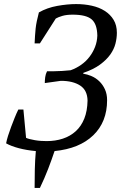

<svg xmlns="http://www.w3.org/2000/svg" viewBox="-20 -732 600 943"><path d="M150 191Q150 145 151 100Q152 55 156 10Q111 6 73 -4Q35 -14 10 -28Q13 -44 19.5 -65Q26 -86 34.5 -108.5Q43 -131 52 -153.5Q61 -176 70 -194H95L108 -55Q114 -52 125.5 -49Q137 -46 151.5 -43.5Q166 -41 181 -40Q196 -39 209 -39Q252 -39 288.5 -51Q325 -63 352 -87.5Q379 -112 394 -149.5Q409 -187 410 -238Q409 -289 373.5 -312Q338 -335 279 -335L200 -324Q200 -338 202 -353Q204 -368 211 -382H243Q260 -382 285 -383.5Q310 -385 327 -387Q355 -397 379 -414Q403 -431 420 -453.5Q437 -476 447 -502Q457 -528 458 -557Q457 -614 430 -637Q403 -660 337 -660Q307 -660 286.5 -654Q266 -648 254 -641L176 -519H150Q151 -538 152 -556Q153 -574 155 -592Q157 -610 161 -629Q165 -648 171 -671Q211 -694 261 -703Q311 -712 354 -712Q394 -712 430.5 -704Q467 -696 494.5 -678.5Q522 -661 538 -634.5Q554 -608 554 -571Q554 -545 547 -517.5Q540 -490 521.5 -464Q503 -438 471 -414.5Q439 -391 389 -374V-370Q409 -367 430 -358Q451 -349 468 -332.5Q485 -316 495.5 -293Q506 -270 506 -240Q506 -133 438 -67.5Q370 -2 248 10Q234 52 216.5 97.5Q199 143 176 191H150Z"/></svg>

Font: PTSerifItalic
Style: Italic
Weight: 400
Italic angle: -12°
Designer: A.Korolkova, O.Umpeleva, V.Yefimov
Foundry: ParaType Ltd
Version: Version 1.000W OFL